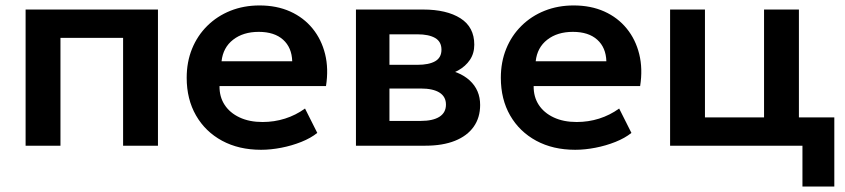

<svg xmlns="http://www.w3.org/2000/svg" viewBox="-20 -535 3102 705"><path d="M74 0V-500H560V0H432V-396H202V0Z M938.5 15Q857 15 795.5 -18.2Q734 -51.5 699.8 -111Q665.5 -170.5 665.5 -249.5Q665.5 -307.5 685.2 -356Q705 -404.5 741.2 -440.2Q777.5 -476 826.2 -495.5Q875 -515 933 -515Q996 -515 1045.5 -492.8Q1095 -470.5 1127.8 -430.2Q1160.5 -390 1173.8 -336.2Q1187 -282.5 1177 -219H786Q785.5 -179.5 804.8 -150Q824 -120.5 859.8 -103.8Q895.5 -87 944 -87Q987 -87 1026.5 -99.5Q1066 -112 1100 -136.5L1145 -47Q1121.5 -28 1086.5 -14Q1051.5 0 1012.8 7.5Q974 15 938.5 15ZM793.5 -310H1053Q1051.5 -360.5 1019.5 -389.2Q987.5 -418 930 -418Q873 -418 836 -389.2Q799 -360.5 793.5 -310Z M1287 0V-500H1533.5Q1620 -500 1670.8 -467.8Q1721.5 -435.5 1721.5 -371Q1721.5 -339 1705.5 -315.2Q1689.5 -291.5 1662 -276.2Q1634.5 -261 1599.5 -254.5L1597.5 -283Q1666 -275 1704.5 -239.8Q1743 -204.5 1743 -149.5Q1743 -103 1719.2 -69.5Q1695.5 -36 1650.5 -18Q1605.5 0 1542 0ZM1410 -91H1525Q1569.5 -91 1593.5 -106.2Q1617.5 -121.5 1617.5 -151Q1617.5 -180 1593.8 -195Q1570 -210 1525 -210H1395.5V-297H1513Q1555 -297 1578 -310.2Q1601 -323.5 1601 -352.5Q1601 -382 1577.8 -395.5Q1554.5 -409 1513 -409H1410Z M2092 15Q2010.5 15 1949 -18.2Q1887.5 -51.5 1853.2 -111Q1819 -170.5 1819 -249.5Q1819 -307.5 1838.8 -356Q1858.5 -404.5 1894.8 -440.2Q1931 -476 1979.8 -495.5Q2028.5 -515 2086.5 -515Q2149.5 -515 2199 -492.8Q2248.5 -470.5 2281.2 -430.2Q2314 -390 2327.2 -336.2Q2340.5 -282.5 2330.5 -219H1939.5Q1939 -179.5 1958.2 -150Q1977.5 -120.5 2013.2 -103.8Q2049 -87 2097.5 -87Q2140.5 -87 2180 -99.5Q2219.5 -112 2253.5 -136.5L2298.5 -47Q2275 -28 2240 -14Q2205 0 2166.2 7.5Q2127.5 15 2092 15ZM1947 -310H2206.5Q2205 -360.5 2173 -389.2Q2141 -418 2083.5 -418Q2026.5 -418 1989.5 -389.2Q1952.5 -360.5 1947 -310Z M2440.5 0V-500H2568.5V-104H2785.5V-500H2913.5V0ZM2926.5 150V0H2853.5V-104H3043.5V150Z"/></svg>

Font: Geologica Roman Medium
Style: Regular
Weight: 500
Designer: Sindre Bremnes, Frode Helland
Foundry: Monokrom Skriftforlag AS
Version: Version 1.010;gftools[0.9.28]